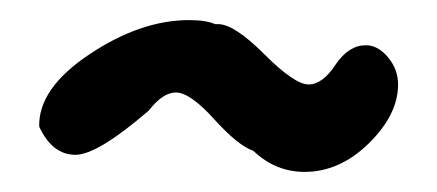

<svg xmlns="http://www.w3.org/2000/svg" viewBox="-20 -881 435 191"><path d="M19 -755Q18 -793 69 -827Q120 -861 168 -861Q185 -861 194 -857H197Q213 -857 243 -827Q273 -797 287 -797Q301 -797 314 -817Q327 -836 344 -836Q356 -836 366 -824Q376 -812 376 -797Q376 -767 347 -738.5Q318 -710 283 -710Q254 -710 232 -731Q217 -736 193 -762.5Q169 -789 155 -789Q142 -789 128 -771Q77 -727 55 -727Q32 -727 19 -755Z"/></svg>

Font: NaniFont Regular
Style: Regular
Weight: 400
Designer: Nanigashitei
Version: Version 1.036